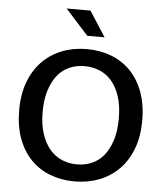

<svg xmlns="http://www.w3.org/2000/svg" viewBox="-57 -879 806 939"><g transform="rotate(5 346.0 -409.5)"><path d="M348 -640Q413 -640 468 -619Q523 -598 563 -557Q603 -516 625.5 -455Q648 -394 648 -315Q648 -237 625 -176.5Q602 -116 561 -74.5Q520 -33 464.5 -11.5Q409 10 344 10Q279 10 224 -11Q169 -32 129 -73Q89 -114 66.5 -174.5Q44 -235 44 -315Q44 -393 67 -453.5Q90 -514 131 -555.5Q172 -597 227.5 -618.5Q283 -640 348 -640ZM159 -315Q159 -254 174 -208.5Q189 -163 214.5 -133Q240 -103 274.5 -88.5Q309 -74 348 -74Q387 -74 421 -88.5Q455 -103 479.5 -133Q504 -163 518.5 -208.5Q533 -254 533 -315Q533 -378 518 -423.5Q503 -469 477.5 -498.5Q452 -528 417.5 -542Q383 -556 344 -556Q305 -556 271 -541.5Q237 -527 212.5 -497Q188 -467 173.5 -421.5Q159 -376 159 -315ZM232 -829H349L429 -705H344Z"/></g></svg>

Font: Mukta Vaani Medium
Style: Regular
Weight: 500
Designer: Noopur Datye, Girish Dalvi, Yashodeep Gholap, Pallavi Karambelkar
Foundry: Ek Type
Version: Version 2.538;PS 1.000;hotconv 16.6.51;makeotf.lib2.5.65220;